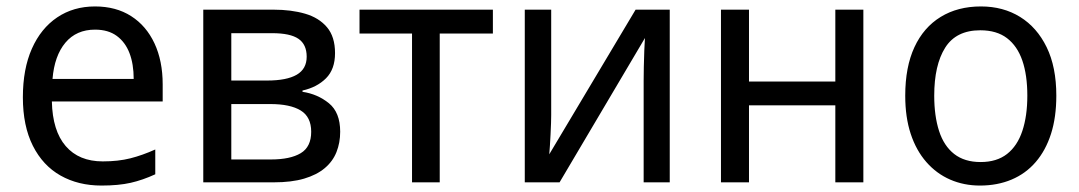

<svg xmlns="http://www.w3.org/2000/svg" viewBox="-20 -566 3349 596"><path d="M275 -546Q340 -546 387 -516Q434 -486 459.5 -431.5Q485 -377 485 -304V-251H141Q143 -160 184 -112.5Q225 -65 299 -65Q347 -65 384.5 -74.5Q422 -84 462 -102V-25Q423 -7 385.5 1.5Q348 10 295 10Q223 10 168 -21Q113 -52 82 -113.5Q51 -175 51 -264Q51 -352 79 -415Q107 -478 157.5 -512Q208 -546 275 -546ZM275 -474Q217 -474 183 -433.5Q149 -393 143 -321H395Q395 -367 382 -401Q369 -435 342.5 -454.5Q316 -474 275 -474Z M1020 -401Q1020 -351 992 -323Q964 -295 919 -285V-281Q966 -274 1001 -245.5Q1036 -217 1036 -157Q1036 -123 1024.5 -94Q1013 -65 988 -44Q963 -23 924 -11.5Q885 0 830 0H611V-536H829Q884 -536 927 -523.5Q970 -511 995 -481.5Q1020 -452 1020 -401ZM946 -157Q946 -203 913.5 -223Q881 -243 819 -243H698V-71H821Q881 -71 913.5 -90.5Q946 -110 946 -157ZM932 -390Q932 -428 906.5 -445.5Q881 -463 825 -463H698V-316H809Q870 -316 901 -334Q932 -352 932 -390Z M1510 -462H1345V0H1259V-462H1096V-536H1510Z M1691 -209Q1691 -200 1690.5 -183.5Q1690 -167 1689 -148.5Q1688 -130 1687 -113.5Q1686 -97 1685 -87L1953 -536H2059V0H1978V-316Q1978 -332 1978.5 -358Q1979 -384 1980 -409.5Q1981 -435 1982 -448L1717 0H1609V-536H1691Z M2305 -536V-313H2573V-536H2660V0H2573V-239H2305V0H2218V-536Z M3259 -269Q3259 -202 3242.5 -150.5Q3226 -99 3195 -63Q3164 -27 3120 -8.5Q3076 10 3022 10Q2972 10 2929.5 -8.5Q2887 -27 2855.5 -63Q2824 -99 2807 -150.5Q2790 -202 2790 -269Q2790 -358 2818.5 -419.5Q2847 -481 2900 -513.5Q2953 -546 3025 -546Q3094 -546 3146.5 -513.5Q3199 -481 3229 -419.5Q3259 -358 3259 -269ZM2880 -269Q2880 -206 2895 -159.5Q2910 -113 2942 -88Q2974 -63 3024 -63Q3074 -63 3106 -88Q3138 -113 3153.5 -159.5Q3169 -206 3169 -269Q3169 -333 3153.5 -378Q3138 -423 3106 -447.5Q3074 -472 3023 -472Q2948 -472 2914 -418Q2880 -364 2880 -269Z"/></svg>

Font: Noto Sans Display
Style: Regular
Weight: 400
Designer: Monotype Design Team
Foundry: Monotype Imaging Inc.
Version: Version 2.003